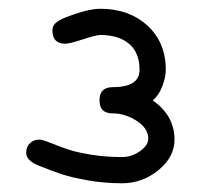

<svg xmlns="http://www.w3.org/2000/svg" viewBox="-20 -420 460 440"><path d="M40 -69.8Q40 -84 48.8 -92Q57.6 -100.1 69.8 -100.1Q77.1 -100.1 95.2 -92.8Q120.6 -82.5 138.7 -76.7Q156.7 -70.8 189.5 -65.4Q222.2 -60.1 259.8 -60.1Q281.7 -60.1 300.8 -73.5Q319.8 -86.9 319.8 -102.1Q319.8 -126 293.2 -143.1Q266.6 -160.2 237.8 -160.2Q208 -160.2 208 -189.9Q208 -220.2 237.8 -220.2Q299.8 -220.2 299.8 -259.8Q299.8 -299.3 275.9 -319.6Q252 -339.8 210 -339.8Q200.2 -339.8 169.9 -329.8Q139.6 -319.8 129.9 -319.8Q100.1 -319.8 100.1 -350.1Q100.1 -360.4 107.2 -366.9Q114.3 -373.5 129.9 -379.9Q181.2 -399.9 210 -399.9Q275.4 -399.9 317.6 -361.6Q359.9 -323.2 359.9 -259.8Q359.9 -242.7 351.8 -221.9Q343.8 -201.2 330.1 -189.9Q379.9 -154.8 379.9 -100.1Q379.9 -60.1 343 -30Q306.2 0 259.8 0Q219.2 0 181.9 -6.6Q144.5 -13.2 123 -20.3Q101.6 -27.3 69.8 -40Q40 -51.8 40 -69.8Z"/></svg>

Font: Pecita
Style: Book
Weight: 400
Width: 6
Version: Version 3.4.1